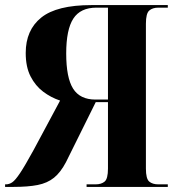

<svg xmlns="http://www.w3.org/2000/svg" viewBox="-25 -734 705 754"><path d="M-5 0V-10H-2Q11 -10 23 -18Q35 -26 54 -54.5Q73 -83 107 -145L211 -339Q175 -351 144.5 -374Q114 -397 95 -434Q76 -471 76 -526Q76 -616 137 -665Q198 -714 334 -714H634V-704H597Q574 -704 561 -692.5Q548 -681 548 -641V-72Q548 -32 561 -21Q574 -10 597 -10H634V0H315V-10H350Q373 -10 386 -21Q399 -32 399 -72V-333H351L234 -97Q213 -57 187 -36Q161 -15 123 -7.5Q85 0 28 0ZM350 -343H399V-704H354Q291 -704 263 -661Q235 -618 235 -524Q235 -429 262 -386Q289 -343 350 -343Z"/></svg>

Font: Noto Serif Display SemiCondensed
Style: Bold
Weight: 700
Width: 4
Designer: Monotype Design Team
Foundry: Monotype Imaging Inc.
Version: Version 2.009